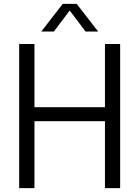

<svg xmlns="http://www.w3.org/2000/svg" viewBox="-20 -966 716 986"><path d="M78.5 0V-740H157V-415.5H519V-740H597V0H519V-343.5H157V0ZM192 -804 302 -946H374L484 -804H419.5L338 -912L256.5 -804Z"/></svg>

Font: Encode Sans SmCnd
Style: Regular
Weight: 400
Width: 4
Designer: Multiple Designers
Foundry: Impallari Type
Version: Version 3.002; ttfautohint (v1.8.3) -l 8 -r 50 -G 200 -x 14 